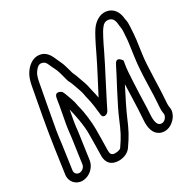

<svg xmlns="http://www.w3.org/2000/svg" viewBox="-178 -894 1135 1146"><g transform="rotate(-30 389.5 -320.5)"><path d="M80 30C61 30 48 14 51 -4L75 -173C77 -190 83 -238 86 -255C103 -353 125 -467 143 -565C148 -590 155 -609 163 -620C185 -651 199 -655 218 -649C230 -645 238 -636 244 -621C254 -596 269 -574 277 -545C281 -530 289 -503 292 -489C295 -475 304 -464 309 -449L328 -396C338 -369 337 -354 344 -329C352 -301 359 -246 362 -213C363 -177 399 -187 409 -208C417 -225 427 -243 436 -262C464 -319 536 -454 567 -519C599 -587 623 -631 633 -645C650 -670 665 -678 685 -675C710 -672 722 -653 724 -621C725 -602 730 -596 728 -566C725 -532 726 -519 721 -486L709 -400C703 -357 699 -301 697 -232C695 -164 694 -120 692 -102C689 -68 688 -43 692 -25C693 -18 692 -11 686 -1C677 14 658 26 639 16C627 10 616 -11 620 -62C624 -117 624 -167 626 -211C627 -235 632 -347 636 -376L643 -419C643 -419 618 -462 597 -430C594 -425 592 -421 586 -410C578 -393 556 -351 521 -285C486 -218 461 -167 446 -131C416 -60 405 -36 364 23C357 33 327 38 310 33C299 29 292 21 293 -5C295 -52 294 -97 295 -148C296 -189 285 -276 276 -306C273 -316 271 -325 270 -333C266 -358 259 -371 251 -396L243 -418C241 -424 237 -431 233 -439C233 -439 194 -472 185 -426C182 -412 180 -395 177 -377L154 -253L149 -216C147 -196 145 -183 144 -173L120 -4C117 14 99 30 80 30ZM73 80C119 80 163 42 170 -4L194 -173C196 -184 197 -196 199 -216L204 -251L218 -327C229 -283 246 -202 245 -142C244 -93 245 -45 243 0C241 38 255 69 289 80C334 94 383 77 404 47C446 -13 462 -44 493 -117C507 -151 547 -231 579 -293C575 -197 576 -156 569 -58C564 -3 574 42 611 61C630 71 653 72 675 64C710 51 752 7 741 -42C739 -51 739 -72 742 -104C744 -125 746 -169 748 -238C750 -306 753 -361 759 -400L771 -486C773 -501 774 -514 775 -526C776 -550 781 -596 777 -616C775 -624 774 -630 774 -631C771 -679 746 -718 699 -725C658 -731 619 -706 593 -669C578 -647 555 -604 522 -534C491 -469 436 -366 403 -302C400 -319 396 -338 393 -349C386 -374 385 -392 376 -418L357 -471C354 -480 351 -489 347 -496C340 -510 341 -513 335 -532C329 -553 323 -577 314 -595C294 -634 285 -680 240 -696C196 -711 153 -688 123 -644C109 -623 100 -598 94 -568C70 -440 44 -305 25 -173L1 -4C-6 42 27 80 73 80Z"/></g></svg>

Font: AppleStorm
Style: XbdOutIta
Weight: 800
Foundry: Cannot Into Space Fonts
Version: Version 1.01